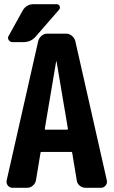

<svg xmlns="http://www.w3.org/2000/svg" viewBox="-20 -890 540 910"><path d="M297.9 -275.4Q301.8 -275.4 301.8 -280.3L248 -598.6Q248 -599.6 247.1 -599.6Q246.1 -599.6 246.1 -598.6L192.4 -280.3Q192.4 -275.4 196.3 -275.4ZM486.3 -35.2Q489.3 -21.5 480.5 -10.7Q471.7 0 459 0H384.8Q370.1 0 357.9 -9.8Q345.7 -19.5 343.8 -35.2L322.3 -165Q322.3 -169.9 316.4 -169.9H177.7Q171.9 -169.9 171.9 -165L150.4 -35.2Q147.5 -20.5 135.7 -10.3Q124 0 109.4 0H39.1Q25.4 0 17.1 -10.7Q8.8 -21.5 11.7 -35.2L161.1 -695.3Q165 -710 176.8 -720.2Q188.5 -730.5 204.1 -730.5H293.9Q308.6 -730.5 320.8 -720.2Q333 -710 336.9 -695.3ZM39.1 -690.4Q27.3 -690.4 21 -700.7Q14.6 -710.9 21.5 -720.7L86.9 -838.9Q104.5 -870.1 138.7 -870.1H249Q258.8 -870.1 262.7 -860.8Q266.6 -851.6 259.8 -843.8L148.4 -715.8Q125 -689.5 88.9 -690.4Z"/></svg>

Font: Rounded-L Mgen+ 1mn bold
Style: Bold
Weight: 700
Designer: [Source Han Sans]
Ryoko NISHIZUKA  (kana & ideographs); Paul D. Hunt (Latin, Greek & Cyrillic); Wenlong ZHANG  (bopomofo
Version: Version 1.059.20150602